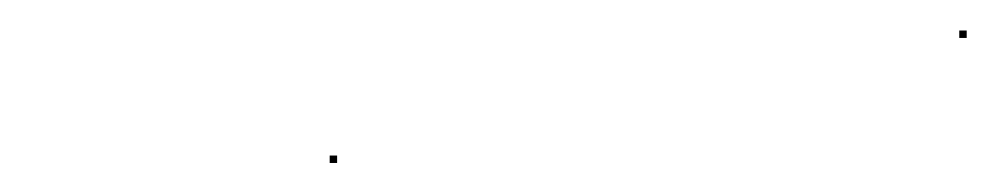

<svg xmlns="http://www.w3.org/2000/svg" viewBox="-20 -100 670 129"><path d="M201.5 9.5H206.5V4.5H201.5ZM624.5 -74.5H629.5V-79.5H624.5Z"/></svg>

Font: FRB American Cursive Just Endings
Style: Italic
Weight: 400
Italic angle: -25°
Version: Version 2.0;Modular Font Editor K font №1